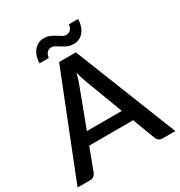

<svg xmlns="http://www.w3.org/2000/svg" viewBox="-206 -1033 1099 1173"><g transform="rotate(-30 343.0 -446.5)"><path d="M466.5 -270 367.5 -533Q355.5 -563.5 343 -610.5Q337.5 -587 331 -567.2Q324.5 -547.5 319 -532.5L220 -270ZM688 0H597.5Q582 0 572.5 -7.8Q563 -15.5 558 -27L498 -186H188L128 -27Q124 -17 114 -8.5Q104 0 89 0H-1.5L284 -720H402.5ZM405.5 -841.5Q417 -841.5 425.5 -846Q434 -850.5 439.5 -857.5Q445 -864.5 447.8 -873Q450.5 -881.5 450.5 -890H516Q516 -866.5 509.5 -845Q503 -823.5 490.8 -807Q478.5 -790.5 460.2 -780.5Q442 -770.5 418.5 -770.5Q394.5 -770.5 376 -778.5Q357.5 -786.5 342.2 -796.2Q327 -806 313.8 -814Q300.5 -822 287 -822Q275.5 -822 267.2 -817.5Q259 -813 253.5 -806Q248 -799 245.2 -790.2Q242.5 -781.5 242.5 -773H176.5Q176.5 -796 183 -817.8Q189.5 -839.5 202 -856.2Q214.5 -873 232.8 -883Q251 -893 274.5 -893Q298.5 -893 317 -885Q335.5 -877 350.8 -867.2Q366 -857.5 379 -849.5Q392 -841.5 405.5 -841.5Z"/></g></svg>

Font: Lato SemiBold
Style: Regular
Weight: 600
Designer: Lukasz Dziedzic with Adam Twardoch and Botio Nikoltchev
Foundry: tyPoland Lukasz Dziedzic
Version: Version 2.015; 2015-08-06; http://www.latofonts.com/